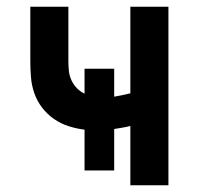

<svg xmlns="http://www.w3.org/2000/svg" viewBox="-20 -550 590 570"><path d="M367 0V-176Q355 -173 343 -171Q331 -169 319 -167V-44H231V-165Q207 -168 183.5 -175.5Q160 -183 140 -197Q120 -211 105 -230.5Q90 -250 82 -273Q74 -296 72 -320Q70 -344 70 -368V-530H183V-368Q183 -354 184.5 -339.5Q186 -325 192 -312Q198 -299 208 -288.5Q218 -278 231 -272V-346H319V-263Q331 -265 343 -267.5Q355 -270 367 -273V-530H480V0Z"/></svg>

Font: Lode
Style: Bold
Weight: 700
Monospace: yes
Designer: Belleve Invis
Foundry: Belleve Invis
Version: Version 29.2.0; ttfautohint (v1.8.3)